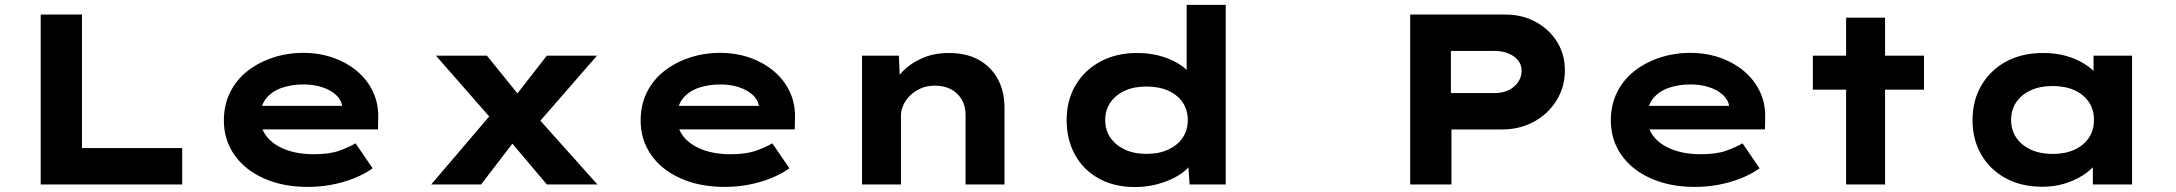

<svg xmlns="http://www.w3.org/2000/svg" viewBox="-20 -760 8966 791"><path d="M147.7 0V-700H317.7V-149.9H730.6V0Z M1248.9 10Q1145 10 1066.4 -25.4Q987.8 -60.7 945 -122.7Q902.3 -184.6 902.3 -263.3Q902.3 -327.2 927.5 -378.7Q952.8 -430.2 998.1 -466.2Q1043.4 -502.2 1103.2 -522.2Q1163 -542.2 1229 -542.2Q1295.6 -542.2 1352.2 -522.3Q1408.7 -502.4 1451.2 -466.7Q1493.6 -431 1516.7 -381.9Q1539.8 -332.8 1538.2 -274L1537.2 -227H1012.9L989.9 -323.9H1406.8L1389.6 -301.9V-322.4Q1386.3 -348.9 1364 -369.2Q1341.8 -389.5 1307.1 -400.8Q1272.5 -412.1 1231.3 -412.1Q1181.1 -412.1 1140.3 -397.9Q1099.6 -383.6 1075.7 -353.5Q1051.9 -323.4 1051.9 -275.5Q1051.9 -231.8 1078.8 -197.6Q1105.7 -163.4 1155.9 -144Q1206.1 -124.6 1273.4 -124.6Q1338.2 -124.6 1379.1 -139.6Q1420 -154.6 1444.8 -169.5L1515.3 -66.6Q1479.9 -41.7 1436.8 -24.8Q1393.7 -8 1346.5 1Q1299.3 10 1248.9 10Z M2233 0 2057.6 -207.6 2025.4 -246 1776 -530.7H1986L2135.7 -345.5L2169.8 -303.5L2441.3 0ZM1756.3 0 2013.2 -301.1 2120.1 -206.3 1961.9 0ZM2178.1 -230.5 2075.2 -328.3 2232.8 -530.7H2439.4Z M2965.9 10Q2862 10 2783.4 -25.4Q2704.8 -60.7 2662 -122.7Q2619.3 -184.6 2619.3 -263.3Q2619.3 -327.2 2644.5 -378.7Q2669.8 -430.2 2715.1 -466.2Q2760.4 -502.2 2820.2 -522.2Q2880 -542.2 2946 -542.2Q3012.6 -542.2 3069.2 -522.3Q3125.7 -502.4 3168.2 -466.7Q3210.6 -431 3233.7 -381.9Q3256.8 -332.8 3255.2 -274L3254.2 -227H2729.9L2706.9 -323.9H3123.8L3106.6 -301.9V-322.4Q3103.3 -348.9 3081 -369.2Q3058.8 -389.5 3024.1 -400.8Q2989.5 -412.1 2948.3 -412.1Q2898.1 -412.1 2857.3 -397.9Q2816.6 -383.6 2792.7 -353.5Q2768.9 -323.4 2768.9 -275.5Q2768.9 -231.8 2795.8 -197.6Q2822.7 -163.4 2872.9 -144Q2923.1 -124.6 2990.4 -124.6Q3055.2 -124.6 3096.1 -139.6Q3137 -154.6 3161.8 -169.5L3232.3 -66.6Q3196.9 -41.7 3153.8 -24.8Q3110.7 -8 3063.5 1Q3016.3 10 2965.9 10Z M3531.4 0V-530.7H3683.2L3688.9 -393.7L3646.2 -383.6Q3661.6 -425.6 3694.4 -461.2Q3727.3 -496.9 3777.1 -519.3Q3826.9 -541.7 3888.3 -541.7Q3962.6 -541.7 4013.6 -512.7Q4064.6 -483.6 4091.5 -432.8Q4118.3 -382 4118.3 -317V0H3957.9V-286.9Q3957.9 -323.5 3941.7 -350.6Q3925.5 -377.7 3897.6 -392.4Q3869.7 -407.1 3832.6 -407.1Q3798.9 -407.1 3773.1 -395.7Q3747.3 -384.3 3728.8 -365.8Q3710.3 -347.3 3701.1 -326Q3691.8 -304.7 3691.8 -283.8V0H3612.1Q3574.7 0 3554.6 0Q3534.4 0 3531.4 0Z M4656.1 10.6Q4570.5 10.6 4507.2 -24.4Q4443.8 -59.4 4409 -122Q4374.3 -184.6 4374.3 -265.3Q4374.3 -346.4 4410.8 -408.5Q4447.4 -470.6 4512.9 -506.2Q4578.4 -541.7 4663.6 -541.7Q4713.8 -541.7 4756.3 -530.5Q4798.9 -519.2 4831.9 -499.5Q4864.9 -479.8 4884.4 -455.9Q4904 -432.1 4907.5 -406.5L4868.8 -397.6V-740H5029.8V0H4880.9L4871.7 -135L4903.8 -124.8Q4900.9 -99.7 4880.6 -75.5Q4860.3 -51.4 4826.1 -32.2Q4791.9 -13 4748.3 -1.2Q4704.6 10.6 4656.1 10.6ZM4703 -126.1Q4755.3 -126.1 4793.6 -144Q4831.9 -162 4852.7 -193Q4873.4 -224.1 4873.4 -265.3Q4873.4 -306.5 4852.7 -337.6Q4831.9 -368.6 4793.6 -386.1Q4755.3 -403.5 4703 -403.5Q4651.4 -403.5 4613.6 -386.1Q4575.7 -368.6 4554.5 -337.6Q4533.2 -306.5 4533.2 -265.3Q4533.2 -224.1 4554.5 -193Q4575.7 -162 4613.6 -144Q4651.4 -126.1 4703 -126.1Z M5789.7 0V-700H6181.9Q6250.5 -700 6306.2 -670.1Q6361.8 -640.1 6394.4 -588.3Q6427 -536.4 6427 -470.6Q6427 -401.2 6392.2 -345.6Q6357.4 -290 6299 -258.3Q6240.5 -226.6 6166.9 -226.6H5959.7V0ZM5957.4 -376.5H6138.1Q6169.1 -376.5 6194 -388.1Q6218.9 -399.7 6233.8 -420.9Q6248.7 -442.1 6248.7 -468.4Q6248.7 -493.6 6233.8 -511.7Q6218.9 -529.8 6194 -539.9Q6169.1 -550.1 6138.1 -550.1H5957.4Z M6962.9 10Q6859 10 6780.4 -25.4Q6701.8 -60.7 6659 -122.7Q6616.3 -184.6 6616.3 -263.3Q6616.3 -327.2 6641.5 -378.7Q6666.8 -430.2 6712.1 -466.2Q6757.4 -502.2 6817.2 -522.2Q6877 -542.2 6943 -542.2Q7009.6 -542.2 7066.2 -522.3Q7122.7 -502.4 7165.2 -466.7Q7207.6 -431 7230.7 -381.9Q7253.8 -332.8 7252.2 -274L7251.2 -227H6726.9L6703.9 -323.9H7120.8L7103.6 -301.9V-322.4Q7100.3 -348.9 7078 -369.2Q7055.8 -389.5 7021.1 -400.8Q6986.5 -412.1 6945.3 -412.1Q6895.1 -412.1 6854.3 -397.9Q6813.6 -383.6 6789.7 -353.5Q6765.9 -323.4 6765.9 -275.5Q6765.9 -231.8 6792.8 -197.6Q6819.7 -163.4 6869.9 -144Q6920.1 -124.6 6987.4 -124.6Q7052.2 -124.6 7093.1 -139.6Q7134 -154.6 7158.8 -169.5L7229.3 -66.6Q7193.9 -41.7 7150.8 -24.8Q7107.7 -8 7060.5 1Q7013.3 10 6962.9 10Z M7585.6 0V-687.3H7746V0ZM7448.5 -390.6V-530.7H7906.5V-390.6Z M8394.5 9.4Q8307 9.4 8242.3 -26.1Q8177.7 -61.6 8142 -123.6Q8106.4 -185.6 8106.4 -265.3Q8106.4 -346.4 8143.2 -408.8Q8180 -471.2 8245 -506.5Q8309.9 -541.7 8397.5 -541.7Q8448.2 -541.7 8490.9 -529.9Q8533.5 -518 8565.5 -498Q8597.6 -478.1 8618 -454.4Q8638.3 -430.6 8643.4 -408.1L8605 -405.1V-530.7H8763.6V0H8602.1V-142.4L8635.2 -133.1Q8631.9 -107 8611.5 -81.8Q8591.1 -56.6 8558.6 -36.2Q8526.2 -15.9 8484.3 -3.2Q8442.4 9.4 8394.5 9.4ZM8436.3 -125.8Q8488.6 -125.8 8526.9 -143.5Q8565.2 -161.3 8586 -192.9Q8606.7 -224.5 8606.7 -265.3Q8606.7 -307.7 8586 -339.1Q8565.2 -370.5 8526.9 -388Q8488.6 -405.6 8436.3 -405.6Q8385.1 -405.6 8346.5 -388Q8307.9 -370.5 8286.6 -339.1Q8265.4 -307.7 8265.4 -265.3Q8265.4 -224.5 8286.6 -192.9Q8307.9 -161.3 8346.5 -143.5Q8385.1 -125.8 8436.3 -125.8Z"/></svg>

Font: Lexend Peta
Style: Regular
Weight: 400
Designer: Bonnie Shaver-Troup, Thomas Jockin
Foundry: Lexend
Version: Version 1.007